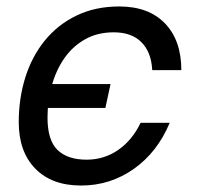

<svg xmlns="http://www.w3.org/2000/svg" viewBox="-20 -562 608 594"><path d="M231 12Q140 12 89 -40.5Q38 -93 38 -184Q38 -258 58.5 -323Q79 -388 119 -437Q159 -486 217 -514Q275 -542 349 -542Q440 -542 490.5 -489.5Q541 -437 541 -345H451Q448 -401 417.5 -431.5Q387 -462 332 -462Q281 -462 242.5 -440Q204 -418 178.5 -381Q153 -344 140 -296.5Q127 -249 127 -198Q127 -128 158 -98Q189 -68 248 -68Q302 -68 345.5 -98Q389 -128 415 -182H505Q467 -91 394 -39.5Q321 12 231 12ZM306 -228H70L86 -302H322Z"/></svg>

Font: Geist
Style: Italic
Weight: 400
Italic angle: -12°
Designer: Basement.studio, Andrés Briganti, Mateo Zaragoza
Foundry: Basement.studio, Vercel, Andrés Briganti, Guido Ferreyra, Mateo Zaragoza
Version: Version 1.500